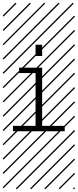

<svg xmlns="http://www.w3.org/2000/svg" viewBox="-23 -978 577 1424"><path d="M289.6 -646V-562.5H240.7V-646ZM73.2 -4.4V-44.4H240.7V-436H118.7V-476.1H289.6V-44.4H457V-4.4ZM526.9 410.6 533.7 417.5 525.4 425.8 518.6 418.9ZM526.9 304.7 533.7 311.5 419.4 425.8 412.6 418.9ZM526.9 198.7 533.7 205.6 313.5 425.8 306.6 418.9ZM526.9 92.3 533.7 99.1 207.5 425.8 200.7 418.9ZM526.9 -13.2 533.7 -6.3 101.6 425.8 94.7 418.9ZM526.9 -119.1 533.7 -112.3 3.4 418 -3.4 411.1ZM526.9 -225.6 533.7 -218.8 3.4 311.5 -3.4 304.7ZM526.9 -331.5 533.7 -324.7 3.4 205.6 -3.4 198.7ZM526.9 -438 533.7 -431.2 3.4 99.1 -3.4 92.3ZM526.9 -543.5 533.7 -536.6 3.4 -6.3 -3.4 -13.2ZM526.9 -649.4 533.7 -642.6 3.4 -112.3 -3.4 -119.1ZM526.9 -755.9 533.7 -749 3.4 -218.8 -3.4 -225.6ZM526.9 -861.8 533.7 -855 3.4 -324.7 -3.4 -331.5ZM516.6 -958 523.4 -951.2 3.4 -431.2 -3.4 -438ZM411.1 -958 418 -951.2 3.4 -536.6 -3.4 -543.5ZM305.2 -958 312 -951.2 3.4 -642.6 -3.4 -649.4ZM198.7 -958 205.6 -951.2 3.4 -749 -3.4 -755.9ZM92.3 -958 99.1 -951.2 3.4 -855 -3.4 -861.8Z"/></svg>

Font: AzarMehrMSRS2
Style: Regular
Weight: 1
Designer: Amin Abedi
Version: Version 1.00